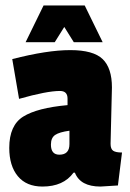

<svg xmlns="http://www.w3.org/2000/svg" viewBox="-20 -675 476 705"><path d="M391 -354 386 -147Q386 -128 395.5 -121.5Q405 -115 428 -115L413 6Q355 10 349 10Q275 10 255 -41H250Q213 10 136 10Q77 10 45.5 -28Q14 -66 14 -132Q14 -215 65.5 -247Q117 -279 228 -289V-313Q228 -341 200 -341Q152 -341 50 -312L25 -458Q153 -491 238 -491Q323 -491 357 -458Q391 -425 391 -354ZM198 -107Q235 -107 235 -146V-195Q198 -190 182.5 -179.5Q167 -169 167 -144Q167 -107 198 -107ZM291 -655 357 -520H251L216 -576L181 -520H74L140 -655Z"/></svg>

Font: Passion One
Style: Regular
Weight: 400
Designer: Alejandro Lo Celso
Foundry: Fontstage
Version: Version 1.001